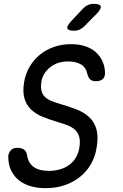

<svg xmlns="http://www.w3.org/2000/svg" viewBox="-20 -970 640 1000"><path d="M435 -585Q427 -621 400 -635.5Q373 -650 335 -650Q279 -650 241.5 -620Q204 -590 196 -547Q191 -516 196.5 -496Q202 -476 216 -463.5Q230 -451 250.5 -443Q271 -435 295 -428Q341 -415 380 -399.5Q419 -384 445.5 -359Q472 -334 482.5 -296Q493 -258 483 -199Q475 -151 452 -112.5Q429 -74 394.5 -47Q360 -20 315.5 -5Q271 10 218 10Q173 10 137 -1Q101 -12 75.5 -33.5Q50 -55 36.5 -85.5Q23 -116 23 -155Q24 -174 36 -187Q48 -200 69 -200Q90 -200 103.5 -192Q117 -184 121 -162Q127 -121 155.5 -100.5Q184 -80 234 -80Q266 -80 293 -88Q320 -96 340.5 -111Q361 -126 374.5 -148Q388 -170 393 -199Q399 -235 392.5 -257.5Q386 -280 370 -294.5Q354 -309 330.5 -318Q307 -327 279 -335Q238 -347 202.5 -361.5Q167 -376 142.5 -399Q118 -422 107.5 -457Q97 -492 106 -545Q114 -589 135.5 -624.5Q157 -660 189 -686Q221 -712 262 -726Q303 -740 350 -740Q391 -740 423 -729.5Q455 -719 477.5 -699.5Q500 -680 513 -652.5Q526 -625 527 -592Q528 -571 516 -559Q504 -547 479 -547Q460 -547 450 -556Q440 -565 435 -585ZM366 -810Q335 -810 331 -822Q327 -834 350 -859L411 -924Q423 -937 437 -943.5Q451 -950 468 -950Q500 -950 504.5 -937.5Q509 -925 484 -899L420 -834Q408 -822 395 -816Q382 -810 366 -810Z"/></svg>

Font: Maple Mono Normal NL
Style: Italic
Weight: 400
Italic angle: -10°
Monospace: yes
Designer: subframe7536
Version: Version 7.000